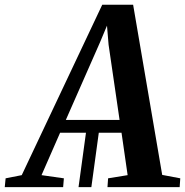

<svg xmlns="http://www.w3.org/2000/svg" viewBox="-92 -766 758 786"><path d="M229.5 0 261.5 -234H314L282 0ZM-72.5 0 -69 -36 -3 -49 326.5 -746.5H453L572 -50L646 -36L643.5 0H348L350.5 -36L430.5 -49L405.5 -222.5H154L78 -49L169.5 -36L166.5 0ZM177.5 -275H397.5L352.5 -583L346 -661L317.5 -593Z"/></svg>

Font: Merriweather 60pt SemiBold
Style: Italic
Weight: 600
Italic angle: -7.8°
Version: Version 2.101